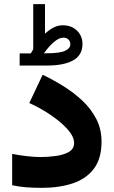

<svg xmlns="http://www.w3.org/2000/svg" viewBox="-20 -906 548 925"><path d="M128.4 -648.9Q131.3 -654.3 134.8 -659.2Q138.2 -664.1 140.1 -668.9V-886.2H196.8V-743.7Q216.8 -762.2 237.8 -773.2Q258.8 -784.2 282.7 -784.2Q324.7 -784.2 351.1 -758.3Q377.4 -732.4 377.4 -693.4Q377 -640.1 332.5 -615.2Q288.1 -590.3 207.5 -590.3H74.7V-648.9ZM207 -649.4Q268.6 -649.4 293.7 -661.4Q318.8 -673.3 318.8 -691.9Q318.8 -706.5 309.8 -715.6Q300.8 -724.6 285.2 -724.6Q265.1 -724.6 241 -704.6Q216.8 -684.6 191.4 -648.9ZM173.8 -149.4Q209.5 -149.4 247.3 -154.3Q285.2 -159.2 311 -173.6Q336.9 -188 336.9 -217.3Q336.9 -248 305.4 -283.2Q273.9 -318.4 224.6 -351.8Q175.3 -385.3 121.1 -409.7L185.5 -545.9Q235.4 -522 285.4 -491Q335.4 -460 377.2 -420.7Q418.9 -381.3 444.1 -332.5Q469.2 -283.7 469.2 -223.6Q469.2 -142.1 432.4 -93.3Q395.5 -44.4 330.6 -22.7Q265.6 -1 181.2 -1Q140.6 -1 106.2 -3.7Q71.8 -6.3 38.6 -13.7V-164.6Q70.3 -158.2 108.4 -153.8Q146.5 -149.4 173.8 -149.4Z"/></svg>

Font: Vazirmatn RD Black
Style: Regular
Weight: 900
Designer: Saber Rastikerdar
Foundry: Saber Rastikerdar
Version: Version 32.102